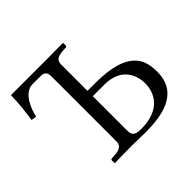

<svg xmlns="http://www.w3.org/2000/svg" viewBox="-152 -833 1022 1022"><g transform="rotate(-45 358.5 -322.0)"><path d="M346 -333H433C562 -333 592 -243 592 -183C592 -121 557 -27 405 -27C351 -27 346 -46 346 -79ZM304 -645H42C40 -583 35 -530 26 -474L56 -469C64 -512 98 -605 164 -605H226C254 -605 265 -591 265 -564V-74C265 -46 250 -32 210 -29L184 -27C179 -27 176 -24 176 -19V0L178 2C178 2 271 0 307 0C336 0 367 2 403 2C524 2 681 -16 681 -183C681 -272 652 -373 406 -373H346V-572C346 -600 361 -613 400 -616L427 -618C432 -618 435 -621 435 -626V-645L433 -646C433 -646 339 -645 304 -645Z"/></g></svg>

Font: Linux Libertine O C
Style: Regular
Weight: 400
Designer: Philipp H. Poll
Foundry: Philipp H. Poll
Version: Version 4.0.3